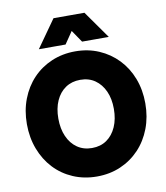

<svg xmlns="http://www.w3.org/2000/svg" viewBox="-97 -980 930 1076"><g transform="rotate(-10 368.0 -442.0)"><path d="M368 16Q368 16 368 16Q368 16 368 16Q295 16 233 -10.5Q171 -37 126 -85Q81 -133 56 -198.5Q31 -264 31 -341Q31 -418 56 -483Q81 -548 126 -595.5Q171 -643 233 -669.5Q295 -696 368 -696Q441 -696 502.5 -669.5Q564 -643 609.5 -595.5Q655 -548 680 -483Q705 -418 705 -341Q705 -264 680 -198.5Q655 -133 609.5 -85Q564 -37 502.5 -10.5Q441 16 368 16ZM368 -146Q368 -146 368 -146Q368 -146 368 -146Q417 -146 452 -170.5Q487 -195 506.5 -239Q526 -283 526 -341Q526 -399 506.5 -442Q487 -485 452 -509.5Q417 -534 368 -534Q320 -534 284.5 -510Q249 -486 229.5 -442.5Q210 -399 210 -341Q210 -283 229.5 -239Q249 -195 284.5 -170.5Q320 -146 368 -146ZM170 -743Q198 -782 225.5 -821.5Q253 -861 281 -900Q325 -900 369.5 -900Q414 -900 457 -900Q485 -861 512.5 -821.5Q540 -782 568 -743Q531 -743 492.5 -743Q454 -743 416 -743Q404 -760 392.5 -777.5Q381 -795 369 -812Q357 -795 345.5 -777.5Q334 -760 322 -743Q285 -743 246.5 -743Q208 -743 170 -743Z"/></g></svg>

Font: Tilt Warp
Style: Regular
Weight: 400
Designer: Andy Clymer
Foundry: Andy Clymer
Version: Version 1.000